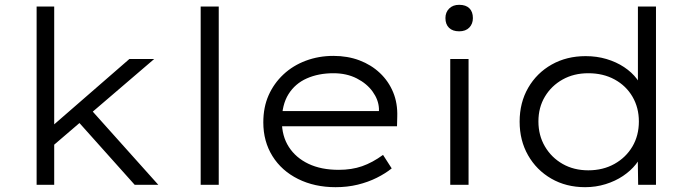

<svg xmlns="http://www.w3.org/2000/svg" viewBox="-20 -767 2865 797"><path d="M194 -157 196 -243 517 -522H620ZM132 0V-740H205V0ZM539 0 294 -274 346 -325 637 0Z M813 0V-740H888V0Z M1373 10Q1286 10 1217.5 -24Q1149 -58 1111 -119Q1073 -180 1073 -259Q1073 -322 1095 -371.5Q1117 -421 1156.5 -458Q1196 -495 1249.5 -515Q1303 -535 1364 -535Q1423 -535 1472 -516.5Q1521 -498 1557 -464Q1593 -430 1612 -384Q1631 -338 1629 -282L1628 -243H1134L1123 -306H1571L1553 -293V-317Q1551 -353 1527 -386.5Q1503 -420 1461 -441.5Q1419 -463 1364 -463Q1302 -463 1253.5 -441.5Q1205 -420 1177.5 -376Q1150 -332 1150 -264Q1150 -202 1179 -157Q1208 -112 1260.5 -87Q1313 -62 1386 -62Q1440 -62 1483 -77Q1526 -92 1570 -124L1606 -68Q1580 -47 1544 -29Q1508 -11 1465 -0.5Q1422 10 1373 10Z M1849 0V-522H1925V0ZM1886 -637Q1859 -637 1844 -651.5Q1829 -666 1829 -692Q1829 -716 1844.5 -731.5Q1860 -747 1886 -747Q1914 -747 1928.5 -732.5Q1943 -718 1943 -692Q1943 -668 1928 -652.5Q1913 -637 1886 -637Z M2409 10Q2330 10 2268.5 -25.5Q2207 -61 2172 -122.5Q2137 -184 2137 -262Q2137 -341 2172.5 -402.5Q2208 -464 2270 -499Q2332 -534 2411 -534Q2457 -534 2497.5 -522Q2538 -510 2570.5 -488.5Q2603 -467 2624 -439Q2645 -411 2652 -380L2628 -388V-740H2703V0H2629L2627 -137L2647 -142Q2641 -112 2619.5 -85Q2598 -58 2566 -36.5Q2534 -15 2493.5 -2.5Q2453 10 2409 10ZM2422 -60Q2483 -60 2530.5 -86.5Q2578 -113 2605 -158.5Q2632 -204 2632 -263Q2632 -320 2605.5 -365.5Q2579 -411 2531.5 -437Q2484 -463 2422 -463Q2362 -463 2315.5 -437Q2269 -411 2242 -366Q2215 -321 2215 -263Q2215 -205 2242 -159Q2269 -113 2315.5 -86.5Q2362 -60 2422 -60Z"/></svg>

Font: Lexend Exa Light
Style: Regular
Weight: 300
Designer: Bonnie Shaver-Troup, Thomas Jockin
Foundry: Lexend
Version: Version 1.007